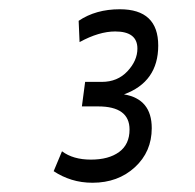

<svg xmlns="http://www.w3.org/2000/svg" viewBox="-20 -682 422 415"><path d="M200 -505Q234 -505 255.5 -528Q277 -551 277 -577Q277 -614 229 -614Q194 -614 152 -591L150 -637Q187 -662 239 -662Q322 -662 322 -583.5Q322 -505 248 -478Q308 -468 308 -405Q308 -354 271.5 -320.5Q235 -287 180 -287Q156 -287 135 -293.5Q114 -300 96 -312L114 -355Q138 -337 176.5 -337Q215 -337 237.5 -353.5Q260 -370 260 -402Q260 -452 192 -452H157L164 -505Z"/></svg>

Font: Gudea
Style: Italic
Weight: 400
Version: Version 1.002